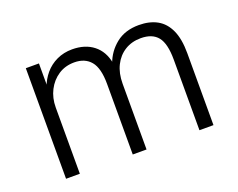

<svg xmlns="http://www.w3.org/2000/svg" viewBox="-86 -647 989 798"><g transform="rotate(-20 408.5 -248.5)"><path d="M84 0V-489H142V-385H138Q149 -417 170.5 -442.5Q192 -468 223 -482.5Q254 -497 291 -497Q348 -497 385 -468Q422 -439 432 -385H428Q445 -433 485 -465Q525 -497 586 -497Q633 -497 666.5 -478.5Q700 -460 718 -420.5Q736 -381 736 -318V0H674V-312Q674 -383 650 -413Q626 -443 575 -443Q535 -443 504.5 -424Q474 -405 457 -371Q440 -337 440 -291V0H379V-312Q379 -382 353.5 -412.5Q328 -443 281 -443Q241 -443 210.5 -423Q180 -403 162.5 -369Q145 -335 145 -293V0Z"/></g></svg>

Font: Nunito Sans 10pt SemiCondensed Light
Style: Regular
Weight: 300
Width: 4
Designer: Vernon Adams
Foundry: Vernon Adams
Version: Version 3.101;gftools[0.9.27]